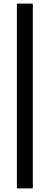

<svg xmlns="http://www.w3.org/2000/svg" viewBox="-20 -828 276 1068"><path d="M74 220V-808H162.5V220Z"/></svg>

Font: Encode Sans Semi Condensed Medium
Style: Regular
Weight: 500
Width: 4
Designer: Multiple Designers
Foundry: Impallari Type
Version: Version 3.000; ttfautohint (v1.8.3) -l 8 -r 50 -G 200 -x 14 